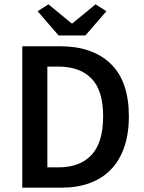

<svg xmlns="http://www.w3.org/2000/svg" viewBox="-20 -868 665 888"><path d="M83 0V-654H258Q408 -654 492 -573Q576 -492 576 -330Q576 -249 554.5 -187Q533 -125 492.5 -83.5Q452 -42 394.5 -21Q337 0 264 0ZM199 -94H250Q350 -94 403.5 -151.5Q457 -209 457 -330Q457 -450 403 -505Q349 -560 250 -560H199ZM251 -704 154 -816 204 -848 311 -760H315L422 -848L472 -816L375 -704Z"/></svg>

Font: CV Source Sans Light
Style: Bold
Weight: 600
Designer: Paul D. Hunt
Foundry: Adobe Systems Incorporated
Version: Version 3.001